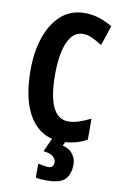

<svg xmlns="http://www.w3.org/2000/svg" viewBox="-103 -781 684 1079"><g transform="rotate(10 239.0 -242.0)"><path d="M304 -607Q262 -607 236 -574Q210 -541 198 -484Q186 -427 186 -355Q186 -235 215 -171.5Q244 -108 304 -108Q334 -108 364 -118Q394 -128 431 -146V-26Q366 10 288 10Q172 10 109 -85.5Q46 -181 46 -356Q46 -463 75 -546Q104 -629 158.5 -676.5Q213 -724 292 -724Q335 -724 373.5 -711.5Q412 -699 450 -677L412 -563Q382 -582 354.5 -594.5Q327 -607 304 -607ZM376 123Q376 180 348 210Q320 240 241 240Q224 240 209.5 239Q195 238 180 234V155Q195 158 212 161Q229 164 240 164Q252 164 260.5 156.5Q269 149 269 132Q269 114 252.5 99.5Q236 85 197 81L234 0H313L298 31Q338 41 357 67.5Q376 94 376 123Z"/></g></svg>

Font: Noto Sans Telugu ExtraCondensed
Style: Bold
Weight: 700
Width: 2
Designer: Jelle Bosma - Monotype Design Team
Foundry: Monotype Imaging Inc.
Version: Version 2.005; ttfautohint (v1.8.4.7-5d5b)